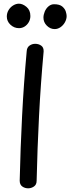

<svg xmlns="http://www.w3.org/2000/svg" viewBox="-20 -1006 382 1043"><path d="M125 -727Q126 -748 140 -758Q154 -768 171 -768Q190 -768 204 -758Q218 -748 217 -726Q201 -551 192 -375.5Q183 -200 179 -24Q179 -3 164.5 7Q150 17 133 17Q115 17 101 7Q87 -3 87 -25Q91 -200 100 -376Q109 -552 125 -727ZM83 -853Q57 -853 37 -871.5Q17 -890 17 -916Q17 -935 26.5 -951Q36 -967 51.5 -976.5Q67 -986 83 -986Q103 -986 124 -968.5Q145 -951 145 -919Q145 -901 136.5 -886Q128 -871 114 -862Q100 -853 83 -853ZM277 -848Q253 -848 234.5 -866.5Q216 -885 216 -910Q216 -926 223 -943Q230 -960 243.5 -971.5Q257 -983 274 -983Q304 -983 318.5 -970.5Q333 -958 337.5 -943Q342 -928 342 -919Q342 -902 333 -885.5Q324 -869 309 -858.5Q294 -848 277 -848Z"/></svg>

Font: Playpen Sans
Style: Regular
Weight: 400
Designer: Laura Meseguer, Veronika Burian, José Scaglione, Kostas Bartsokas, Vera Evstafieva, Tom Grace, Yorlmar Campos
Foundry: TypeTogether
Version: Version 2.000